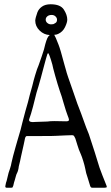

<svg xmlns="http://www.w3.org/2000/svg" viewBox="-20 -879 520 899"><path d="M480 -4Q480 0 469 0H413Q409 0 406.5 -1.5Q404 -3 402 -9Q398 -20 391 -45Q382 -70 379 -90Q376 -105 369.5 -126Q363 -147 358 -158Q349 -177 342 -201L333 -230Q328 -241 325.5 -243.5Q323 -246 317 -246Q296 -246 286 -245L243 -243Q235 -242 169 -242H108H106Q100 -242 97 -231L95 -221L91 -202Q89 -196 78 -144Q75 -127 68 -100Q66 -80 59 -67Q57 -64 54 -53Q51 -42 49 -35Q46 -27 42 -9Q41 -8 40 -4.5Q39 -1 37 -0.5Q35 0 31 0H11Q2 0 6 -13Q6 -16 7 -18Q7 -20 8 -23Q9 -26 11 -32L20 -69Q22 -75 27 -90Q32 -105 34 -118Q39 -142 53 -191L61 -219Q80 -281 85 -306L99 -359Q109 -392 111 -401Q118 -431 131 -476L138 -504L144 -525Q154 -559 161 -574Q163 -580 175.5 -615.5Q188 -651 192 -672Q197 -690 201.5 -700Q206 -710 213 -715Q186 -716 165.5 -736Q145 -756 145 -783Q146 -796 155 -821Q161 -837 176.5 -848Q192 -859 217 -859Q263 -859 279 -834Q295 -809 295 -787Q295 -774 284.5 -752Q274 -730 252 -720Q244 -716 234 -716Q239 -709 254 -670Q262 -651 282 -575L290 -547Q291 -539 323 -449L342 -394L360 -347Q388 -268 396 -251Q431 -145 437 -123Q444 -97 459.5 -58Q475 -19 477 -14Q480 -7 480 -4ZM219 -765 230 -766Q231 -767 239 -771Q247 -775 247 -787Q247 -795 240 -802Q233 -809 222 -809Q209 -809 201.5 -802.5Q194 -796 194 -787Q194 -778 201.5 -771.5Q209 -765 219 -765ZM303 -318Q303 -323 296 -340Q290 -355 278 -396Q269 -429 260 -453Q250 -483 238.5 -524Q227 -565 225 -577Q210 -630 205 -630Q202 -630 195 -603L189 -581Q182 -554 171 -513.5Q160 -473 151 -445Q145 -419 134.5 -379.5Q124 -340 118 -325Q116 -319 116 -318Q116 -311 122.5 -309Q129 -307 135.5 -307.5Q142 -308 144 -308L202 -310Q214 -312 236 -312L290 -311Q303 -311 303 -318Z"/></svg>

Font: Barriecito
Style: Regular
Weight: 400
Designer: Pablo Cosgaya & Sergio Jiménez
Foundry: Pablo Cosgaya & Sergio Jiménez
Version: Version 1.001